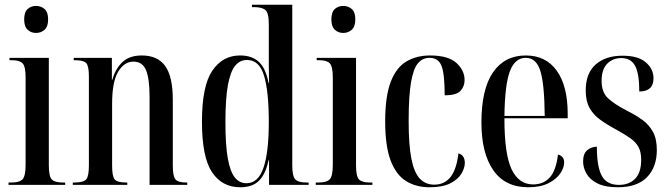

<svg xmlns="http://www.w3.org/2000/svg" viewBox="-20 -780 2820 810"><path d="M132 -641Q111 -641 96.5 -654.5Q82 -668 82 -698Q82 -729 96.5 -742Q111 -755 132 -755Q153 -755 168 -742Q183 -729 183 -698Q183 -668 168 -654.5Q153 -641 132 -641ZM16 0V-10H28Q62 -10 75 -23.5Q88 -37 88 -85V-453Q88 -499 75.5 -512.5Q63 -526 31 -526H20V-536H186V-83Q186 -36 198.5 -23Q211 -10 245 -10H255V0Z M287 0V-10H293Q332 -10 343.5 -23Q355 -36 355 -82V-457Q355 -501 344 -513.5Q333 -526 295 -526H291V-536H452V-444H454Q467 -490 496.5 -518Q526 -546 578 -546Q645 -546 677 -501.5Q709 -457 709 -359V-82Q709 -37 720 -23.5Q731 -10 766 -10H770V0H611V-371Q611 -448 596 -484Q581 -520 543 -520Q504 -520 478.5 -477.5Q453 -435 453 -343V-80Q453 -36 464 -23Q475 -10 512 -10H517V0Z M993 10Q917 10 874.5 -53.5Q832 -117 832 -267Q832 -417 875.5 -481.5Q919 -546 993 -546Q1044 -546 1073 -518Q1102 -490 1113 -430H1115Q1114 -476 1114 -507.5Q1114 -539 1114 -567V-678Q1114 -727 1099 -738.5Q1084 -750 1050 -750H1043V-760H1213V-83Q1213 -37 1225.5 -23.5Q1238 -10 1273 -10H1282V0H1115V-104H1113Q1101 -47 1073.5 -18.5Q1046 10 993 10ZM1020 -7Q1069 -7 1091.5 -72Q1114 -137 1114 -265Q1114 -394 1094 -460.5Q1074 -527 1022 -527Q992 -527 972 -502.5Q952 -478 941.5 -421Q931 -364 931 -265Q931 -168 941 -112Q951 -56 970.5 -31.5Q990 -7 1020 -7Z M1428 -641Q1407 -641 1392.5 -654.5Q1378 -668 1378 -698Q1378 -729 1392.5 -742Q1407 -755 1428 -755Q1449 -755 1464 -742Q1479 -729 1479 -698Q1479 -668 1464 -654.5Q1449 -641 1428 -641ZM1312 0V-10H1324Q1358 -10 1371 -23.5Q1384 -37 1384 -85V-453Q1384 -499 1371.5 -512.5Q1359 -526 1327 -526H1316V-536H1482V-83Q1482 -36 1494.5 -23Q1507 -10 1541 -10H1551V0Z M1792 10Q1736 10 1694 -15.5Q1652 -41 1628.5 -101.5Q1605 -162 1605 -268Q1605 -374 1628.5 -435Q1652 -496 1695 -521Q1738 -546 1794 -546Q1871 -546 1905.5 -514.5Q1940 -483 1940 -442Q1940 -416 1923 -397Q1906 -378 1856 -378Q1856 -469 1842.5 -502.5Q1829 -536 1792 -536Q1763 -536 1743.5 -513.5Q1724 -491 1714 -433Q1704 -375 1704 -269Q1704 -169 1715.5 -110.5Q1727 -52 1751 -26.5Q1775 -1 1812 -1Q1855 -1 1880.5 -33Q1906 -65 1914 -133Q1928 -129 1934.5 -118.5Q1941 -108 1941 -93Q1941 -72 1927 -48Q1913 -24 1880.5 -7Q1848 10 1792 10Z M2208 10Q2111 10 2061 -62Q2011 -134 2011 -263Q2011 -404 2060 -475Q2109 -546 2198 -546Q2283 -546 2329 -481.5Q2375 -417 2375 -300V-281H2108Q2108 -129 2138.5 -65.5Q2169 -2 2229 -2Q2273 -2 2299.5 -31.5Q2326 -61 2334 -128Q2360 -121 2360 -95Q2360 -72 2343.5 -48Q2327 -24 2293.5 -7Q2260 10 2208 10ZM2278 -291Q2277 -423 2260 -479.5Q2243 -536 2198 -536Q2153 -536 2131.5 -480.5Q2110 -425 2108 -291Z M2587 10Q2533 10 2501 -6Q2469 -22 2454.5 -47Q2440 -72 2440 -99Q2440 -132 2457.5 -146.5Q2475 -161 2498 -161Q2498 -76 2519 -38Q2540 0 2591 0Q2634 0 2659.5 -26Q2685 -52 2685 -106Q2685 -139 2673.5 -160Q2662 -181 2639 -197Q2616 -213 2582 -232Q2541 -254 2512 -275Q2483 -296 2467 -325Q2451 -354 2451 -398Q2451 -471 2493 -508Q2535 -545 2606 -545Q2672 -545 2704.5 -517Q2737 -489 2737 -450Q2737 -394 2677 -394Q2677 -469 2659.5 -502Q2642 -535 2601 -535Q2565 -535 2541.5 -511Q2518 -487 2518 -439Q2518 -391 2544.5 -366Q2571 -341 2625 -313Q2661 -295 2689 -275Q2717 -255 2734 -225Q2751 -195 2751 -147Q2751 -75 2709.5 -32.5Q2668 10 2587 10Z"/></svg>

Font: Noto Serif Display ExtraCondensed Medium
Style: Regular
Weight: 500
Width: 2
Designer: Monotype Design Team
Foundry: Monotype Imaging Inc.
Version: Version 2.009